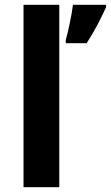

<svg xmlns="http://www.w3.org/2000/svg" viewBox="-20 -780 462 800"><path d="M227 0H78V-760H227ZM422 -750Q407 -717 387 -678.5Q367 -640 341 -600H254V-613Q262 -642 271 -685Q280 -728 284 -760H422Z"/></svg>

Font: Noto Sans Gurmukhi UI
Style: Bold
Weight: 700
Designer: Jelle Bosma - Monotype Design Team
Foundry: Monotype Imaging Inc.
Version: Version 2.004; ttfautohint (v1.8.4.7-5d5b)